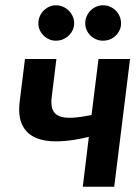

<svg xmlns="http://www.w3.org/2000/svg" viewBox="-20 -708 528 728"><path d="M413.1 0H293.9L316.9 -189Q254.4 -173.8 203.1 -172.1Q151.9 -170.4 116.5 -185.3Q81.1 -200.2 64.5 -233.9Q47.9 -267.6 54.7 -323.7L74.7 -484.4H193.8L176.3 -341.8Q172.4 -312.5 178.7 -294.4Q185.1 -276.4 203.1 -268.3Q221.2 -260.3 251.7 -261.5Q282.2 -262.7 327.1 -272L353.5 -484.4H473.1ZM439 -619.6Q439 -606 433.6 -594Q428.2 -582 418.9 -573Q409.7 -564 397.2 -558.8Q384.8 -553.7 370.6 -553.7Q356.9 -553.7 344.7 -558.8Q332.5 -564 323.2 -573Q314 -582 308.6 -594Q303.2 -606 303.2 -619.6Q303.2 -633.8 308.6 -646.2Q314 -658.7 323.2 -668Q332.5 -677.2 344.7 -682.6Q356.9 -688 370.6 -688Q384.8 -688 397.2 -682.6Q409.7 -677.2 418.9 -668Q428.2 -658.7 433.6 -646.2Q439 -633.8 439 -619.6ZM261.2 -619.6Q261.2 -606 255.6 -594Q250 -582 240.5 -573Q231 -564 218.5 -558.8Q206.1 -553.7 191.9 -553.7Q178.7 -553.7 166.7 -558.8Q154.8 -564 145.5 -573Q136.2 -582 130.9 -594Q125.5 -606 125.5 -619.6Q125.5 -633.8 130.9 -646.2Q136.2 -658.7 145.5 -668Q154.8 -677.2 166.7 -682.6Q178.7 -688 191.9 -688Q206.1 -688 218.5 -682.6Q231 -677.2 240.5 -668Q250 -658.7 255.6 -646.2Q261.2 -633.8 261.2 -619.6Z"/></svg>

Font: Carlito
Style: Bold Italic
Weight: 700
Italic angle: -7°
Designer: Lukasz Dziedzic
Foundry: tyPoland Lukasz Dziedzic
Version: Version 1.104